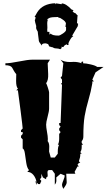

<svg xmlns="http://www.w3.org/2000/svg" viewBox="-20 -1111 678 1199"><path d="M203.6 -950.2 197.3 -985.8Q201.7 -990.2 201.7 -1002V-1004.9H195.8Q198.7 -1008.3 203.9 -1019Q209 -1029.8 211.9 -1033.2Q245.6 -1088.4 326.2 -1090.8L323.7 -1084L331.5 -1089.8L362.3 -1085H366.7L364.7 -1089.8Q391.6 -1089.8 427.7 -1050.8L428.7 -1051.8L438.5 -1045.9Q438.5 -1040.5 433.1 -1040.5Q434.6 -1037.1 441.4 -1032.7Q448.2 -1028.3 451.7 -1028.3L467.3 -1010.7H463.9Q463.9 -1008.8 460.9 -967.3L468.3 -961.4L464.8 -952.1H468.3Q431.2 -888.7 430.2 -887.7H433.1Q434.1 -887.7 438 -883.8Q430.2 -883.8 418.7 -864.3Q407.2 -844.7 407.2 -839.6Q407.2 -834.5 407.7 -830.1H401.9Q395.5 -830.1 394.5 -836.4Q391.1 -829.1 382.8 -829.1V-823.7H379.4Q377.9 -816.9 373.5 -816.9Q369.1 -816.9 364.7 -820.3V-810.5L356.4 -803.7Q344.2 -808.6 332 -808.6Q319.8 -808.6 314 -812.7Q308.1 -816.9 306.6 -816.9L305.7 -815.4Q299.8 -818.4 294.2 -819.1Q288.6 -819.8 286.6 -822.5Q284.7 -825.2 280.8 -835.4Q277.8 -835.9 274.9 -837.4Q269 -840.3 262.2 -840.3Q241.2 -840.3 238.8 -826.2Q237.3 -833.5 229.5 -842.5Q221.7 -851.6 221.7 -864.3L216.3 -906.2V-912.1Q205.6 -929.2 205.6 -937.7Q205.6 -946.3 206.1 -947.3L202.6 -970.7ZM274.9 -965.8 275.9 -937.5Q275.9 -928.7 274.9 -924.8L275.9 -912.1H288.6V-895L297.4 -901.4Q305.2 -888.7 345.2 -888.7Q354 -888.7 373.3 -902.1Q392.6 -915.5 392.6 -924.8V-942.4H385.7Q386.7 -942.4 388.7 -943.8Q390.6 -945.3 390.6 -946.3L389.2 -948.2Q391.6 -960.4 391.6 -963.9Q391.6 -967.3 389.4 -971.2Q387.2 -975.1 384.5 -978.3Q381.8 -981.4 376.7 -985.1Q371.6 -988.8 368.7 -990.7Q356.9 -998.5 354 -1000L345.2 -999V-1004.9Q301.3 -1004.9 288.6 -999Q275.9 -993.2 275.9 -988.8Q275.9 -984.4 278.3 -983.4Q274.9 -979 274.9 -965.8ZM238.3 18.6 229.5 38.6H218.8Q209 27.8 208.5 26.9Q204.1 0.5 188.5 -18.6Q172.9 -37.6 150.4 -37.6L161.1 -48.8Q148.9 -62 144 -93.8Q139.2 -125.5 135.5 -152.3Q131.8 -179.2 121.6 -184.1V-240.7L111.3 -251.5V-263.2L121.6 -274.4V-286.1H111.3V-297.9L121.6 -308.6Q121.6 -317.4 108.9 -417.2Q96.2 -517.1 91.8 -546.9H81.5L91.8 -557.6Q80.6 -569.3 80.6 -605Q80.6 -640.6 81.5 -647.9Q73.2 -657.2 66.2 -669.7Q59.1 -682.1 55.7 -688.5Q46.4 -703.6 13.7 -703.6V-715.8Q42.5 -715.8 98.6 -727.1Q154.8 -738.3 180.2 -738.3H292L277.8 -715.8L280.8 -648.9Q282.7 -609.9 268.1 -591.3Q271.5 -586.9 279.1 -563.2Q286.6 -539.6 286.6 -534.2V-433.6Q286.6 -416 277.3 -382.1Q268.1 -348.1 268.1 -332.5Q268.1 -316.9 273.4 -288.1Q278.8 -259.3 278.8 -242.7L277.8 -229.5Q287.6 -217.8 287.6 -194.8L286.6 -164.6L296.9 -127.4H322.3L340.8 -150.9V-162.1Q340.8 -195.3 349.6 -207H340.8Q349.6 -219.7 349.6 -245.6V-274.4L358.4 -286.1L349.6 -297.9V-308.6L358.4 -320.3L349.6 -330.1V-342.8H358.4L367.2 -580.1L360.8 -591.3H367.2V-613.8L358.4 -626L367.2 -636.7L375.5 -715.8L358.4 -738.3Q380.4 -723.6 418 -723.6L439.9 -724.6Q467.8 -724.6 490.2 -715.8Q487.8 -717.8 487.8 -720.7Q487.8 -726.6 499 -726.6V-715.8Q515.1 -715.8 546.1 -708.7Q577.1 -701.7 586.9 -692.9H626.5L576.7 -659.2L556.6 -613.8L566.9 -602.5H556.6V-591.3Q547.9 -539.1 532.2 -486.1Q516.6 -433.1 508.5 -385.5Q500.5 -337.9 500.5 -258.3Q500.5 -240.2 490.2 -229.5V-218.3L499 -207H490.2V-192.4Q490.2 -172.9 481.4 -161.1L490.2 -150.9H481.4V-144.5Q481.4 -128.4 472.7 -104.5L481.4 -93.8H472.7L463.9 -82L472.7 -71.3H463.9L445.8 -37.6L450.7 -25.9H393.6L396.5 24.9Q397.5 36.1 387.5 50.5Q377.4 64.9 375.5 68.4Q367.2 51.8 367.2 43.5Q367.2 35.2 375.7 15.1Q384.3 -4.9 384.3 -15.1L358.4 -25.9L331.5 -2.9L332 17.1Q332 30.8 322.3 42V-25.9L305.7 -48.8H286.6Q276.4 -48.8 276.4 -33.7L277.8 -16.1Q277.8 -2.9 268.1 -2.9V8.8L248 -2.9L238.3 -25.9V-2.9L229.5 8.8ZM209.5 42Q202.6 39.6 202.6 17.6Q203.1 19.5 208.5 26.9Q209.5 31.7 209.5 42Z"/></svg>

Font: Butcherman
Style: Regular
Weight: 400
Version: Version 001.003